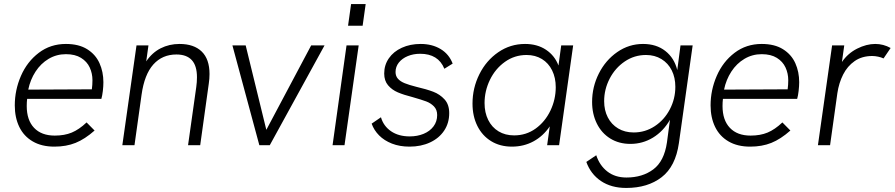

<svg xmlns="http://www.w3.org/2000/svg" viewBox="-20 -717 4418 948"><path d="M53 -196.5Q53 -272.5 83.5 -342.5Q114 -412.5 171.5 -456.2Q229 -500 305.5 -500Q369 -500 410.5 -474Q452 -448 471.2 -405.2Q490.5 -362.5 490.5 -311Q490.5 -291.5 487.8 -268Q485 -244.5 480.5 -229H114Q112 -212.5 112 -193.5Q112 -124 148.2 -85.8Q184.5 -47.5 250.5 -47.5Q298.5 -47.5 334.5 -62.5Q370.5 -77.5 407.5 -112.5L447 -72.5Q399 -30 353 -11.5Q307 7 248.5 7Q185.5 7 141.5 -18.8Q97.5 -44.5 75.2 -90.5Q53 -136.5 53 -196.5ZM433.5 -276Q436.5 -298.5 436.5 -321Q436.5 -354.5 423 -383.8Q409.5 -413 380.2 -431.2Q351 -449.5 305.5 -449.5Q259 -449.5 220.2 -426.5Q181.5 -403.5 155.5 -363.5Q129.5 -323.5 119.5 -274.5Z M654 -493H713L702 -414Q731 -457 773.2 -478.5Q815.5 -500 866.5 -500Q937.5 -500 976 -462.5Q1014.5 -425 1014.5 -351.5Q1014.5 -328 1011 -305L968.5 0H908.5L949 -287Q952.5 -311.5 952.5 -335.5Q952.5 -392.5 927 -420.2Q901.5 -448 851 -448Q781.5 -448 737.2 -398.8Q693 -349.5 679 -249.5L644 0H584Z M1127.5 -493H1193L1295 -76L1516.5 -493H1582.5L1312 0H1260.5Z M1691 -493H1751L1681 0H1622ZM1713.5 -697H1785.5L1770.5 -590H1698.5Z M1815 -106.5 1861 -138Q1873.5 -94.5 1910.8 -69Q1948 -43.5 2003 -43.5Q2040.5 -43.5 2071.5 -56.2Q2102.5 -69 2120.5 -93Q2138.5 -117 2138.5 -149Q2138.5 -175.5 2122.5 -191.8Q2106.5 -208 2084.5 -216.2Q2062.5 -224.5 2017 -237.5Q1973.5 -248.5 1944.2 -261Q1915 -273.5 1896 -296Q1877 -318.5 1877 -354Q1877 -396 1900 -429.2Q1923 -462.5 1964 -481.2Q2005 -500 2057 -500Q2113.5 -500 2155.2 -475Q2197 -450 2215 -403L2174 -377.5Q2144 -451.5 2054.5 -451.5Q2021 -451.5 1993.2 -440Q1965.5 -428.5 1949.2 -408Q1933 -387.5 1933 -361.5Q1933 -341.5 1944.8 -328.2Q1956.5 -315 1978 -306.2Q1999.5 -297.5 2035 -288.5Q2086.5 -276.5 2119.2 -264Q2152 -251.5 2175 -226.2Q2198 -201 2198 -158.5Q2198 -109.5 2173 -72Q2148 -34.5 2103.5 -13.8Q2059 7 2002 7Q1953.5 7 1915.2 -8Q1877 -23 1851.8 -48.5Q1826.5 -74 1815 -106.5Z M2313 -205.5Q2313 -282.5 2346.8 -350.2Q2380.5 -418 2440 -459Q2499.5 -500 2572.5 -500Q2633 -500 2676 -471.2Q2719 -442.5 2737.5 -393.5L2751 -493H2810L2740.5 0H2681.5L2694.5 -93Q2662 -45 2614 -19Q2566 7 2507.5 7Q2449 7 2405 -20Q2361 -47 2337 -95.2Q2313 -143.5 2313 -205.5ZM2518.5 -48.5Q2578 -48.5 2624.8 -82.2Q2671.5 -116 2697.8 -171Q2724 -226 2724 -286.5Q2724 -333 2706.2 -369.2Q2688.5 -405.5 2655.8 -425.5Q2623 -445.5 2580 -445.5Q2520.5 -445.5 2473 -411.5Q2425.5 -377.5 2399 -322.8Q2372.5 -268 2372.5 -208Q2372.5 -161 2390.5 -124.8Q2408.5 -88.5 2441.5 -68.5Q2474.5 -48.5 2518.5 -48.5Z M2875 82.5 2924 49.5Q2940.5 100 2978.8 129.8Q3017 159.5 3073 159.5Q3152 159.5 3205.8 119.2Q3259.5 79 3273 -13.5L3288 -125.5Q3255 -68.5 3204 -37.5Q3153 -6.5 3092.5 -6.5Q3036 -6.5 2993 -33.2Q2950 -60 2926.8 -107.2Q2903.5 -154.5 2903.5 -213.5Q2903.5 -288 2936.8 -354Q2970 -420 3027.8 -460Q3085.5 -500 3155 -500Q3221 -500 3265.2 -465.2Q3309.5 -430.5 3324 -371L3340 -493H3400L3332 -10Q3315.5 105 3246.8 158Q3178 211 3072 211Q2998 211 2947.2 176.8Q2896.5 142.5 2875 82.5ZM3109 -63Q3165.5 -63 3212.8 -94Q3260 -125 3287.2 -177Q3314.5 -229 3314.5 -288.5Q3314.5 -334 3296.8 -369.5Q3279 -405 3246 -425.2Q3213 -445.5 3169.5 -445.5Q3112 -445.5 3064.8 -413.5Q3017.5 -381.5 2990.2 -328.8Q2963 -276 2963 -217.5Q2963 -172.5 2981 -137.5Q2999 -102.5 3032 -82.8Q3065 -63 3109 -63Z M3488.5 -196.5Q3488.5 -272.5 3519 -342.5Q3549.5 -412.5 3607 -456.2Q3664.5 -500 3741 -500Q3804.5 -500 3846 -474Q3887.5 -448 3906.8 -405.2Q3926 -362.5 3926 -311Q3926 -291.5 3923.2 -268Q3920.5 -244.5 3916 -229H3549.5Q3547.5 -212.5 3547.5 -193.5Q3547.5 -124 3583.8 -85.8Q3620 -47.5 3686 -47.5Q3734 -47.5 3770 -62.5Q3806 -77.5 3843 -112.5L3882.5 -72.5Q3834.5 -30 3788.5 -11.5Q3742.5 7 3684 7Q3621 7 3577 -18.8Q3533 -44.5 3510.8 -90.5Q3488.5 -136.5 3488.5 -196.5ZM3869 -276Q3872 -298.5 3872 -321Q3872 -354.5 3858.5 -383.8Q3845 -413 3815.8 -431.2Q3786.5 -449.5 3741 -449.5Q3694.5 -449.5 3655.8 -426.5Q3617 -403.5 3591 -363.5Q3565 -323.5 3555 -274.5Z M4088.5 -493H4148.5L4137 -411Q4166 -453.5 4212 -476.8Q4258 -500 4301.5 -500Q4342 -500 4377.5 -480L4342.5 -428.5Q4331 -434 4315.8 -437.2Q4300.5 -440.5 4286.5 -440.5Q4236 -440.5 4200 -415.5Q4164 -390.5 4143 -349Q4122 -307.5 4114.5 -257L4078.5 0H4018.5Z"/></svg>

Font: HK Grotesk Light
Style: Italic
Weight: 300
Italic angle: -16°
Designer: Alfredo Marco Pradil
Foundry: Hanken Design Co.
Version: Version 3.001